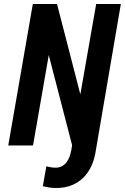

<svg xmlns="http://www.w3.org/2000/svg" viewBox="-20 -731 627 965"><path d="M587.4 -710.9H463.4L383.8 -256.8L266.6 -710.9H145L21.5 0H146L225.1 -454.1L342.3 -1.5L338.4 23.4Q335.4 39.1 330.1 54.9Q324.7 70.8 315.4 83Q306.2 95.7 292.7 103.5Q279.3 111.3 261.2 111.8Q248.5 111.8 236.6 109.9Q224.6 107.9 212.9 105L195.3 205.1Q211.9 209 228.3 211.4Q244.6 213.9 262.2 213.9Q306.2 213.9 340.6 200Q375 186 400.4 160.6Q425.3 135.3 440.7 100.3Q456.1 65.4 461.9 23.4Z"/></svg>

Font: Roboto Mono SemiBold
Style: Italic
Weight: 600
Italic angle: -10°
Monospace: yes
Designer: Google
Version: Version 3.000